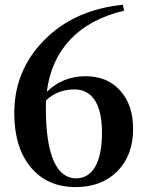

<svg xmlns="http://www.w3.org/2000/svg" viewBox="-20 -759 610 795"><path d="M293 15.6Q175.8 15.6 107.4 -66.4Q39.1 -148.4 39.1 -291Q39.1 -465.8 161.1 -590.8Q286.1 -718.8 488.3 -739.3L494.1 -714.8Q352.5 -681.6 270.5 -594.7Q190.4 -509.8 173.8 -378.9Q240.2 -443.4 334 -443.4Q425.8 -443.4 478.5 -382.8Q531.2 -324.2 531.2 -225.6Q531.2 -116.2 466.3 -50.3Q401.4 15.6 293 15.6ZM294.9 -20.5Q343.8 -20.5 372.1 -65.4Q402.3 -114.3 402.3 -209Q402.3 -297.9 373 -343.3Q343.8 -388.7 288.1 -388.7Q218.8 -388.7 170.9 -343.8Q169.9 -332 169.9 -309.6Q169.9 -165 203.1 -90.8Q235.4 -20.5 294.9 -20.5Z"/></svg>

Font: Bpmf GenRyu Min B
Style: B
Weight: 700
Foundry: But Ko
Version: Version 1.320